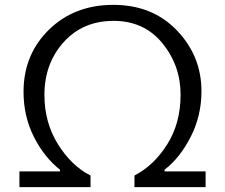

<svg xmlns="http://www.w3.org/2000/svg" viewBox="-20 -771 928 791"><path d="M60 0H353V-48C301 -74 256.3 -116.8 219 -176.5C181.7 -236.2 163 -304 163 -380C163 -466 189.3 -538.3 242 -597C294.7 -655.7 363.3 -685 448 -685C532 -685 599 -654.3 649 -593C699 -531.7 724 -461 724 -381C724 -303 705.7 -234.8 669 -176.5C632.3 -118.2 587.3 -75.3 534 -48V0H827V-65H658V-72C700 -104 735.8 -149 765.5 -207C795.2 -265 810 -327.7 810 -395C810 -491.7 776.3 -575.2 709 -645.5C641.7 -715.8 554.3 -751 447 -751C339.7 -751 251.2 -716.8 181.5 -648.5C111.8 -580.2 77 -495 77 -393C77 -325 91.3 -262.8 120 -206.5C148.7 -150.2 184.3 -105.3 227 -72V-65H60Z"/></svg>

Font: Orkney
Style: Regular
Weight: 400
Designer: Samuel Oakes and Alfredo Marco Pradil
Foundry: Alfredo Marco Pradil
Version: 1.0; ttfautohint (v1.5)